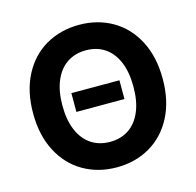

<svg xmlns="http://www.w3.org/2000/svg" viewBox="-106 -827 964 946"><g transform="rotate(-15 376.5 -353.5)"><path d="M499 -305.7H253.9V-401.4H499ZM377 9.8Q282.2 9.8 207 -33.7Q131.8 -77.1 88.9 -159.4Q45.9 -241.7 45.9 -353.5Q45.9 -465.8 88.9 -548.1Q131.8 -630.4 207 -673.6Q282.2 -716.8 377 -716.8Q471.2 -716.8 546.1 -673.6Q621.1 -630.4 664.1 -548.1Q707 -465.8 707 -353.5Q707 -241.2 664.1 -158.9Q621.1 -76.7 546.1 -33.4Q471.2 9.8 377 9.8ZM377 -586.9Q321.8 -586.9 281 -559.8Q240.2 -532.7 217.8 -480.2Q195.3 -427.7 195.3 -353.5Q195.3 -279.3 217.8 -226.8Q240.2 -174.3 281 -147.2Q321.8 -120.1 377 -120.1Q432.1 -120.1 472.7 -147.2Q513.2 -174.3 535.4 -226.6Q557.6 -278.8 557.6 -353.5Q557.6 -428.2 535.4 -480.5Q513.2 -532.7 472.7 -559.8Q432.1 -586.9 377 -586.9Z"/></g></svg>

Font: Pretendard GOV
Style: Bold
Weight: 700
Designer: Base glyphs from Inter by Rasmus Andersson; Hangeul glyphs from Noto Sans CJK(Source Han Sans) by Jang Soo-young and Kan
Foundry: Kil Hyung-jin
Version: Version 1.309